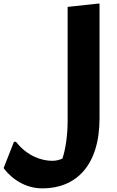

<svg xmlns="http://www.w3.org/2000/svg" viewBox="-59 -780 643 1059"><path d="M480 -760 314 -742V-112C314 -37 303 44 285 95C271 101 252 107 230 107C169 107 90 80 29 2H18L-39 147C-22 171 51 259 175 259C357 259 490 137 490 -128V-760Z"/></svg>

Font: Kufam Arabic Latin Roman Bold
Style: Regular
Weight: 700
Designer: Wael Morcos & Artur Schmal
Version: Version 1.200;PS 001.200;hotconv 1.0.88;makeotf.lib2.5.64775